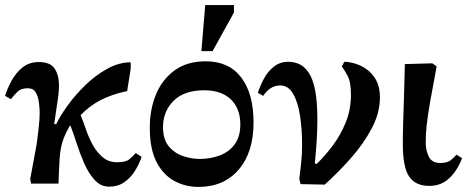

<svg xmlns="http://www.w3.org/2000/svg" viewBox="-33 -722 1837 755"><path d="M197 0H89L86 -19L108 -138Q111 -151 114 -176Q117 -201 120 -228.5Q123 -256 123 -278Q123 -297 120 -319.5Q117 -342 107.5 -358.5Q98 -375 76 -375Q49 -375 34 -359.5Q19 -344 10 -332L-13 -345Q-5 -372 11.5 -403Q28 -434 54.5 -456Q81 -478 120 -478Q165 -478 182 -452Q199 -426 199 -386Q199 -373 197.5 -356.5Q196 -340 191.5 -312Q187 -284 180 -234H188Q204 -267 234 -308.5Q264 -350 304 -388.5Q344 -427 389.5 -452Q435 -477 481 -477V-452L467 -364Q406 -351 362 -328Q318 -305 284 -269Q294 -246 304.5 -214.5Q315 -183 331 -153.5Q347 -124 370.5 -104Q394 -84 428 -84Q461 -84 474.5 -95Q488 -106 501 -120L524 -105Q514 -76 497 -49Q480 -22 455 -5Q430 12 396 12Q363 12 339 -14.5Q315 -41 298 -80Q281 -119 268 -159.5Q255 -200 244 -228H242Q222 -194 213 -165Q204 -136 201.5 -98.5Q199 -61 197 0Z M748 13Q696 13 652.5 -10.5Q609 -34 582.5 -85Q556 -136 556 -220Q556 -292 580.5 -351Q605 -410 654 -445.5Q703 -481 776 -481Q867 -481 915.5 -417.5Q964 -354 964 -240Q964 -123 905.5 -55Q847 13 748 13ZM752 -97Q794 -97 830.5 -110.5Q867 -124 889.5 -154Q912 -184 912 -233Q912 -295 875 -331Q838 -367 770 -367Q691 -367 649.5 -325.5Q608 -284 608 -222Q608 -174 631 -146.5Q654 -119 687.5 -108Q721 -97 752 -97ZM803 -521H759L774 -702H887V-673Z M1244 4 1149 2 1144 -18Q1147 -45 1151 -79.5Q1155 -114 1155 -153Q1155 -212 1147 -265.5Q1139 -319 1120 -352.5Q1101 -386 1069 -386Q1029 -386 1002 -345L981 -357Q990 -385 1005 -413Q1020 -441 1044 -460Q1068 -479 1101 -479Q1123 -479 1143.5 -470Q1164 -461 1180.5 -437Q1197 -413 1206 -368Q1215 -323 1215 -251Q1215 -208 1212 -163.5Q1209 -119 1205 -80L1212 -77Q1244 -108 1275 -149Q1306 -190 1326.5 -240.5Q1347 -291 1347 -349Q1347 -398 1335 -421.5Q1323 -445 1311 -461L1321 -479Q1338 -479 1361.5 -472.5Q1385 -466 1408 -450Q1431 -434 1446 -407Q1461 -380 1461 -340Q1461 -278 1429 -217.5Q1397 -157 1347.5 -101Q1298 -45 1244 4Z M1655 9Q1601 9 1576 -27.5Q1551 -64 1551 -157Q1551 -192 1552.5 -244Q1554 -296 1556 -355.5Q1558 -415 1559 -470L1667 -473L1684 -461Q1668 -377 1658.5 -322.5Q1649 -268 1645 -231.5Q1641 -195 1641 -163Q1641 -130 1653.5 -105.5Q1666 -81 1698 -81Q1726 -81 1740 -92.5Q1754 -104 1762 -114L1784 -100Q1766 -52 1734 -21.5Q1702 9 1655 9Z"/></svg>

Font: STIX Two Text SemiBold
Style: Regular
Weight: 600
Designer: Ross Mills, John Hudson & Paul Hanslow, Tiro Typeworks Ltd; with prior portions MicroPress Inc., and Coen Hoffman.
Foundry: Tiro Typeworks Ltd
Version: Version 2.13 b171